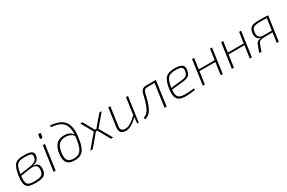

<svg xmlns="http://www.w3.org/2000/svg" viewBox="136 -1972 4862 3247"><g transform="rotate(-30 2567.0 -349.0)"><path d="M305 -494Q353 -494 389 -489Q425 -484 449 -472Q473 -460 482.5 -436.5Q492 -413 484 -376Q479 -351 464.5 -328Q450 -305 423.5 -289Q397 -273 355 -267V-265Q427 -261 452 -223Q477 -185 468 -117Q461 -66 436.5 -38Q412 -10 367 1Q322 12 252 12Q188 12 145.5 2Q103 -8 80.5 -35.5Q58 -63 53.5 -114.5Q49 -166 61 -248Q73 -331 93 -380Q113 -429 142 -453.5Q171 -478 211.5 -486Q252 -494 305 -494ZM304 -460Q257 -460 223.5 -454Q190 -448 166.5 -427.5Q143 -407 127 -363.5Q111 -320 100 -245Q89 -172 91.5 -128Q94 -84 111 -61Q128 -38 161.5 -30Q195 -22 247 -22Q307 -22 344.5 -30.5Q382 -39 401.5 -62Q421 -85 428 -127Q434 -171 422 -200.5Q410 -230 374 -241.5Q338 -253 272 -242L91 -215L95 -246L273 -273Q335 -281 370.5 -294.5Q406 -308 422.5 -328.5Q439 -349 444 -378Q451 -413 440 -430Q429 -447 396 -453.5Q363 -460 304 -460Z M713 -482 645 0H605L673 -482ZM729 -683Q737 -683 741 -678.5Q745 -674 743 -666L735 -605Q733 -591 719 -591H701Q683 -591 686 -608L695 -668Q696 -683 711 -683Z M947 -710Q1005 -704 1059 -691Q1113 -678 1156.5 -650.5Q1200 -623 1228.5 -576Q1257 -529 1265.5 -456Q1274 -383 1257 -278Q1249 -219 1235.5 -167Q1222 -115 1196.5 -74.5Q1171 -34 1127.5 -11Q1084 12 1016 12Q946 12 903 -12.5Q860 -37 845.5 -89.5Q831 -142 842 -223Q856 -326 908 -386.5Q960 -447 1067 -447Q1089 -447 1113 -443Q1137 -439 1162 -428Q1187 -417 1209 -395.5Q1231 -374 1249 -339L1241 -319Q1219 -359 1190 -378.5Q1161 -398 1129.5 -405Q1098 -412 1068 -412Q1007 -412 969 -387Q931 -362 911 -318Q891 -274 883 -217Q868 -110 901.5 -66.5Q935 -23 1016 -23Q1088 -23 1127.5 -55Q1167 -87 1187.5 -147.5Q1208 -208 1219 -289Q1235 -388 1227 -454.5Q1219 -521 1193 -563Q1167 -605 1127.5 -628.5Q1088 -652 1039.5 -662.5Q991 -673 940 -679Z M1446 -482 1578 -248 1370 0H1322L1535 -251L1404 -482ZM1615 -268 1610 -235H1545L1550 -268ZM1823 -482 1626 -250 1768 0H1725L1583 -254L1777 -482Z M1991 -482 1941 -127Q1933 -73 1953.5 -48.5Q1974 -24 2025 -24Q2077 -24 2130.5 -58.5Q2184 -93 2255 -160L2257 -127Q2190 -58 2129.5 -23Q2069 12 2014 12Q1950 12 1920.5 -22.5Q1891 -57 1900 -121L1951 -482ZM2336 -482 2268 0H2238L2252 -132L2250 -147L2297 -482Z M2867 -482 2862 -449H2698Q2662 -449 2642.5 -433Q2623 -417 2615 -379Q2604 -332 2590.5 -280Q2577 -228 2559 -179Q2541 -130 2518 -90Q2504 -66 2484.5 -46.5Q2465 -27 2441 -14Q2417 -1 2388 5L2384 -29Q2419 -42 2443.5 -62.5Q2468 -83 2484 -110Q2502 -139 2516.5 -177Q2531 -215 2542.5 -254.5Q2554 -294 2562.5 -329.5Q2571 -365 2577 -388Q2589 -437 2616 -459.5Q2643 -482 2693 -482ZM2880 -482 2812 0H2772L2840 -482Z M3253 -494Q3316 -494 3357.5 -480.5Q3399 -467 3416 -434.5Q3433 -402 3419 -344Q3410 -303 3391 -278.5Q3372 -254 3339 -242.5Q3306 -231 3253 -225L3012 -200L3017 -232L3254 -258Q3295 -263 3319.5 -271.5Q3344 -280 3358 -298Q3372 -316 3380 -347Q3392 -397 3378 -420.5Q3364 -444 3331.5 -451.5Q3299 -459 3255 -459Q3206 -459 3170 -451.5Q3134 -444 3109 -421.5Q3084 -399 3068 -356.5Q3052 -314 3041 -244Q3027 -155 3037.5 -107Q3048 -59 3086 -41Q3124 -23 3190 -23Q3219 -23 3251.5 -25Q3284 -27 3314 -30Q3344 -33 3367 -36L3371 -8Q3351 -2 3316 2.5Q3281 7 3244 9.5Q3207 12 3179 12Q3099 12 3055.5 -14.5Q3012 -41 2999.5 -97.5Q2987 -154 3000 -247Q3012 -323 3031.5 -371.5Q3051 -420 3081.5 -446.5Q3112 -473 3154 -483.5Q3196 -494 3253 -494Z M3627 -482 3559 0H3519L3587 -482ZM3917 -273 3912 -241H3587L3591 -273ZM3977 -482 3909 0H3869L3938 -482Z M4195 -482 4127 0H4087L4155 -482ZM4485 -273 4480 -241H4155L4159 -273ZM4545 -482 4477 0H4437L4506 -482Z M4906 -485Q4926 -485 4952.5 -484.5Q4979 -484 5009.5 -482.5Q5040 -481 5070 -478L5056 -447Q5051 -448 5033 -449Q5015 -450 4990 -450.5Q4965 -451 4940 -451Q4915 -451 4895 -451Q4840 -451 4805.5 -443.5Q4771 -436 4753 -413.5Q4735 -391 4729 -343Q4726 -316 4731 -288Q4736 -260 4759.5 -241.5Q4783 -223 4833 -223H5025L5023 -191Q5016 -191 4989.5 -191Q4963 -191 4922.5 -191Q4882 -191 4833 -191Q4787 -191 4755.5 -178.5Q4724 -166 4711 -130L4664 0H4621L4673 -141Q4687 -177 4717 -191Q4747 -205 4773 -207L4774 -210Q4740 -215 4719.5 -236Q4699 -257 4692 -287.5Q4685 -318 4689 -349Q4695 -392 4709.5 -419Q4724 -446 4749.5 -460.5Q4775 -475 4813.5 -480Q4852 -485 4906 -485ZM5071 -478 5003 0H4964L5032 -478Z"/></g></svg>

Font: Exo 2 ExtraLight
Style: Italic
Weight: 250
Italic angle: -8°
Designer: Natanael Gama
Foundry: Natanael Gama
Version: Version 2.010